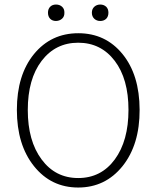

<svg xmlns="http://www.w3.org/2000/svg" viewBox="-20 -818 692 850"><path d="M423.8 -725.1Q408.2 -725.1 397.5 -734.9Q386.7 -745.1 386.7 -761.7Q386.7 -778.3 397.5 -788.1Q408.2 -797.9 423.8 -797.9Q439.5 -797.9 450.2 -788.1Q460 -778.3 460 -761.7Q460 -745.1 450.2 -734.9Q439.9 -725.1 423.8 -725.1ZM228 -725.1Q211.9 -725.1 202.1 -734.9Q192.4 -745.1 192.4 -761.7Q192.4 -778.3 202.1 -788.1Q211.9 -797.9 228 -797.9Q244.1 -797.9 254.9 -788.1Q265.6 -778.3 265.1 -761.7Q265.6 -745.1 254.9 -735.4Q244.1 -725.6 228 -725.1ZM326.2 -29.8Q427.7 -29.8 488.3 -112.3Q548.8 -194.8 548.8 -331.5Q548.8 -468.8 487.8 -548.8Q426.8 -628.9 326.2 -628.9Q225.6 -628.9 164.1 -548.3Q103 -467.8 103 -331.1Q103 -194.3 164.1 -112.3Q225.1 -29.8 326.2 -29.8ZM130.4 -578.6Q206.1 -670.9 326.7 -670.9Q447.3 -670.9 522.5 -578.6Q597.7 -486.3 598.1 -332Q598.6 -177.7 522.5 -82.5Q446.3 12.2 326.2 12.2Q206.1 12.2 130.4 -82.5Q54.7 -177.2 54.7 -331.5Q54.7 -485.8 130.4 -578.6Z"/></svg>

Font: SourceSansPro-Light
Style: Regular
Weight: 300
Designer: Paul D. Hunt
Foundry: Adobe Systems Incorporated
Version: Version 2.020;PS 2.0;hotconv 1.0.86;makeotf.lib2.5.63406